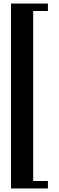

<svg xmlns="http://www.w3.org/2000/svg" viewBox="-20 -812 331 1082"><path d="M250 -792V-750H167V208H250V250H42V-792Z"/></svg>

Font: okolaks
Style: Bold
Weight: 600
Width: 8
Version: Version 000.6.0